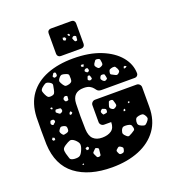

<svg xmlns="http://www.w3.org/2000/svg" viewBox="-164 -1058 1081 1194"><g transform="rotate(-20 376.5 -461.0)"><path d="M374 10Q223 10 133 -58Q43 -126 37 -265Q36 -306 36 -354Q36 -402 37 -445Q41 -534 83.5 -592.5Q126 -651 201 -680.5Q276 -710 374 -710Q480 -710 556.5 -679.5Q633 -649 675 -598.5Q717 -548 718 -487Q718 -478 711.5 -471.5Q705 -465 696 -465H475Q455 -465 446 -476Q442 -481 434.5 -490.5Q427 -500 413 -507.5Q399 -515 374 -515Q300 -515 297 -440Q294 -357 297 -270Q299 -225 320 -205Q341 -185 378 -185Q416 -185 439.5 -201.5Q463 -218 463 -257H416Q405 -257 397 -265Q389 -273 389 -284V-395Q389 -406 397 -414Q405 -422 416 -422H691Q702 -422 710 -414Q718 -406 718 -395V-265Q718 -175 674 -114Q630 -53 552.5 -21.5Q475 10 374 10ZM237 -667Q231 -668 228.5 -665.5Q226 -663 223 -657Q219 -652 218 -649Q217 -646 221 -641Q225 -636 228.5 -636.5Q232 -637 238 -639Q246 -642 245 -652Q245 -658 244 -661.5Q243 -665 237 -667ZM425 -653 412 -656 405 -651 407 -643 419 -639ZM535 -625Q534 -637 532 -644.5Q530 -652 518 -654Q505 -657 500.5 -651.5Q496 -646 489 -635Q484 -625 486 -620Q488 -615 495 -607Q501 -600 506 -599Q511 -598 520 -602Q529 -606 532.5 -610Q536 -614 535 -625ZM303 -633Q286 -639 276 -639Q266 -639 255 -625Q244 -611 247 -602Q250 -593 260 -578Q268 -566 276 -565Q284 -564 299 -568Q311 -572 315 -578Q319 -584 319 -597Q319 -612 318 -620Q317 -628 303 -633ZM443 -610Q441 -616 440.5 -619.5Q440 -623 434 -624Q422 -625 417 -615Q415 -609 418 -607Q421 -605 425 -601Q430 -596 437 -600Q444 -605 443 -610ZM188 -617Q170 -627 160 -622.5Q150 -618 135 -605Q123 -593 124.5 -584Q126 -575 133 -560Q140 -545 146.5 -539.5Q153 -534 169 -536Q184 -538 189 -545Q194 -552 197 -568Q201 -586 202.5 -597Q204 -608 188 -617ZM440 -565Q438 -570 437 -573.5Q436 -577 430 -577Q424 -577 422.5 -574.5Q421 -572 419 -566Q417 -560 416 -556.5Q415 -553 420 -549Q430 -542 439 -549Q444 -552 442.5 -555.5Q441 -559 440 -565ZM614 -555Q609 -565 605 -570Q601 -575 589 -574Q576 -572 569 -568.5Q562 -565 560 -551Q557 -539 564 -535.5Q571 -532 582 -526Q591 -521 596.5 -520.5Q602 -520 610 -527Q618 -534 618 -539.5Q618 -545 614 -555ZM661 -557 653 -554 651 -542 663 -544 672 -551ZM529 -536Q527 -543 526 -547.5Q525 -552 517 -553Q508 -554 503.5 -552.5Q499 -551 495 -542Q491 -534 493 -529.5Q495 -525 501 -518Q508 -512 512.5 -511Q517 -510 525 -515Q532 -519 531 -523.5Q530 -528 529 -536ZM257 -505Q245 -510 237 -500Q229 -491 237 -480Q240 -474 244 -474Q248 -474 255 -475Q260 -477 260.5 -480Q261 -483 261 -488Q261 -495 262 -499Q263 -503 257 -505ZM150 -465 145 -470 136 -468 139 -459 148 -457ZM183 -447Q174 -447 169 -448Q164 -449 161 -441Q158 -433 161.5 -429.5Q165 -426 172 -421Q178 -416 181.5 -415Q185 -414 192 -418Q199 -422 200.5 -426Q202 -430 200 -438Q198 -445 194 -446Q190 -447 183 -447ZM249 -407 238 -399 237 -386 249 -387 256 -395ZM136 -385Q133 -395 125 -395Q118 -395 114 -394.5Q110 -394 108 -387Q105 -379 105.5 -374.5Q106 -370 113 -365Q119 -361 122 -365Q125 -369 131 -373Q138 -378 136 -385ZM506 -386Q494 -386 492 -379.5Q490 -373 486 -362Q483 -353 483 -347.5Q483 -342 490 -336Q499 -329 504.5 -328.5Q510 -328 519 -334Q528 -340 528.5 -345.5Q529 -351 526 -361Q523 -373 520.5 -379.5Q518 -386 506 -386ZM453 -348Q445 -352 440 -353Q435 -354 429 -347Q423 -341 424 -336Q425 -331 429 -324Q432 -317 436 -317.5Q440 -318 447 -319Q454 -320 457 -321.5Q460 -323 461 -330Q462 -337 461 -341Q460 -345 453 -348ZM611 -342 602 -339 604 -330 614 -334ZM195 -309Q195 -320 192.5 -325Q190 -330 179 -334Q167 -337 161 -336.5Q155 -336 148 -326Q140 -316 140.5 -309.5Q141 -303 148 -293Q155 -283 161 -283.5Q167 -284 178 -287Q188 -290 191.5 -294.5Q195 -299 195 -309ZM570 -307 561 -303 559 -294 567 -292 572 -297ZM99 -285 87 -291 80 -280 85 -271H98ZM213 -226Q194 -241 181.5 -237Q169 -233 149 -220Q132 -209 129 -199Q126 -189 131 -169Q137 -147 141.5 -134.5Q146 -122 170 -120Q196 -118 207 -126Q218 -134 228 -158Q238 -182 235 -195.5Q232 -209 213 -226ZM678 -220Q670 -234 661.5 -236Q653 -238 637 -235Q623 -232 618 -226Q613 -220 611 -205Q610 -191 614 -185Q618 -179 631 -173Q644 -167 651.5 -167Q659 -167 669 -178Q680 -190 683 -198Q686 -206 678 -220ZM550 -205Q533 -207 524.5 -204.5Q516 -202 509 -187Q503 -172 506 -163.5Q509 -155 522 -144Q532 -135 539.5 -138Q547 -141 559 -148Q571 -155 577.5 -160Q584 -165 581 -178Q578 -194 571.5 -198.5Q565 -203 550 -205ZM272 -164 257 -159 261 -144 274 -145 279 -155ZM326 -135Q317 -140 312.5 -136.5Q308 -133 301 -125Q294 -119 293 -115Q292 -111 296 -103Q302 -92 304.5 -85.5Q307 -79 319 -80Q331 -82 331 -89.5Q331 -97 333 -109Q334 -119 334.5 -125Q335 -131 326 -135ZM466 -93Q458 -98 453.5 -96.5Q449 -95 443 -89Q436 -84 434 -79.5Q432 -75 436 -67Q440 -57 443.5 -53Q447 -49 457 -50Q468 -51 472 -55Q476 -59 478 -70Q481 -79 477.5 -83.5Q474 -88 466 -93ZM215 -74 204 -72 207 -67 214 -65ZM309 -750Q299 -750 292.5 -756.5Q286 -763 286 -773V-909Q286 -919 292.5 -925.5Q299 -932 309 -932H445Q455 -932 461.5 -925.5Q468 -919 468 -909V-773Q468 -763 461.5 -756.5Q455 -750 445 -750ZM407 -858 401 -864 392 -861 396 -853 405 -848ZM373 -851 358 -853 356 -838 368 -830 378 -839ZM436 -837Q425 -843 418 -835Q413 -831 413.5 -827.5Q414 -824 417 -818Q420 -811 422.5 -807.5Q425 -804 432 -805Q439 -806 439 -810.5Q439 -815 440 -822Q441 -828 441 -831.5Q441 -835 436 -837Z"/></g></svg>

Font: Rubik Moonrocks
Style: Regular
Weight: 400
Designer: Hubert and Fischer, NaN
Foundry: Hubert and Fischer, NaN
Version: Version 2.200